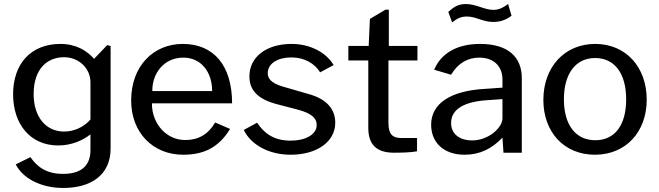

<svg xmlns="http://www.w3.org/2000/svg" viewBox="-20 -758 3273 953"><path d="M294 175C430 175 529 112 529 -21V-530L512 -534L447 -466C412 -506 358 -540 280 -540C132 -540 45 -440 45 -290C45 -142 130 -36 269 -36C335 -36 391 -61 429 -91V-13C429 75 370 105 294 105C209 106 163 68 131 22L58 58C92 125 180 175 294 175ZM298 -105C209 -105 147 -176 147 -291C147 -416 214 -474 298 -474C374 -474 429 -416 429 -350V-165C396 -127 348 -105 298 -105Z M734 -245H1132C1132 -433 1041 -540 887 -540C743 -540 631 -432 631 -259C631 -100 739 10 889 10C991 10 1065 -25 1122 -118L1048 -150C1012 -89 963 -63 899 -63C807 -63 734 -142 734 -245ZM1033 -306H736C735 -392 792 -472 890 -472C978 -472 1033 -401 1033 -306Z M1569 -399 1636 -435C1600 -496 1522 -540 1427 -540C1301 -540 1217 -474 1218 -378C1218 -312 1258 -265 1358 -240L1461 -213C1527 -195 1552 -171 1552 -138C1552 -90 1496 -60 1424 -60C1336 -59 1289 -100 1256 -149L1190 -113C1224 -42 1311 10 1423 10C1551 10 1644 -53 1644 -149C1644 -214 1604 -267 1509 -292L1385 -328C1322 -346 1309 -371 1309 -395C1309 -443 1359 -473 1426 -473C1493 -473 1542 -442 1569 -399Z M2052 -458V-530H1910V-710H1893L1816 -664L1810 -530H1709V-458H1808V-124C1808 -39 1850 0 1936 0C1966 0 2021 -1 2050 -7V-73H1973C1930 -73 1908 -89 1908 -149V-458Z M2474 -75 2479 0H2570V-370C2570 -474 2503 -540 2363 -540C2248 -540 2169 -493 2135 -412L2219 -387C2254 -446 2303 -472 2359 -472C2430 -472 2474 -430 2474 -363V-323L2389 -317C2216 -308 2120 -244 2120 -139C2120 -50 2183 10 2286 10C2362 10 2422 -20 2474 -75ZM2402 -261 2474 -266V-171C2474 -147 2457 -121 2430 -99C2402 -77 2364 -61 2324 -61C2260 -61 2219 -94 2219 -147C2219 -218 2287 -254 2402 -261ZM2519 -680 2502 -738C2481 -723 2460 -709 2429 -709C2384 -709 2344 -738 2292 -738C2251 -738 2229 -720 2205 -699L2224 -647C2245 -662 2262 -676 2297 -676C2344 -676 2374 -649 2429 -649C2472 -649 2501 -666 2519 -680Z M2933 10C3086 10 3190 -103 3190 -263C3190 -425 3087 -540 2934 -540C2784 -540 2677 -427 2677 -262C2677 -102 2780 10 2933 10ZM2935 -62C2837 -62 2779 -138 2779 -265C2779 -392 2837 -470 2934 -470C3031 -470 3088 -393 3088 -265C3088 -137 3032 -62 2935 -62Z"/></svg>

Font: Bisquit Text
Style: Regular
Weight: 400
Version: Version 1.004;Glyphs 3.2.3 (3260)